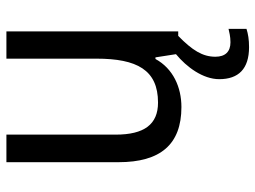

<svg xmlns="http://www.w3.org/2000/svg" viewBox="-119 -523 797 599"><g transform="rotate(-90 279.5 -223.5)"><path d="M402 50C402 10 422 -22 467 -66H481V-602H396V-321C396 -195 361 -129 259 -129C191 -129 159 -172 159 -261V-602H73V-252C73 -122 128 -56 245 -56C307 -56 365 -82 395 -137H400L410 -73C370 -40 332 11 332 62C332 122 364 155 432 155C456 155 473 152 489 147V91C479 93 466 97 447 97C418 97 402 81 402 50Z"/></g></svg>

Font: Noto Sans Malayalam UI SemiCondensed
Style: Regular
Weight: 400
Width: 4
Designer: Jelle Bosma - Monotype Design Team
Foundry: Monotype Imaging Inc.
Version: Version 2.104